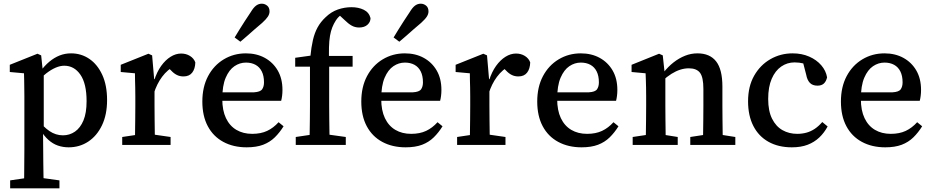

<svg xmlns="http://www.w3.org/2000/svg" viewBox="-20 -785 5054 1040"><path d="M35 235V192L145 176H186L302 192V235ZM110 235Q111 198 111 163Q111 128 111.5 93Q112 58 112 24V-263Q112 -290 111.5 -310.5Q111 -331 111 -349Q111 -367 110 -388L33 -395V-434L183 -494L203 -485L212 -399L217 -394V-82L213 -76L214 26Q214 59 214.5 93.5Q215 128 215.5 163Q216 198 217 235ZM352 13Q321 13 293.5 3.5Q266 -6 242 -27.5Q218 -49 197 -84H169L177 -146Q214 -98 248 -75Q282 -52 321 -52Q357 -52 386 -72Q415 -92 432 -132.5Q449 -173 449 -237Q449 -332 415.5 -380.5Q382 -429 328 -429Q306 -429 281.5 -418.5Q257 -408 231 -388Q205 -368 175 -337L167 -396H197Q221 -429 247.5 -451Q274 -473 303 -484.5Q332 -496 365 -496Q420 -496 464 -466Q508 -436 534 -379.5Q560 -323 560 -243Q560 -164 532.5 -106.5Q505 -49 458 -18Q411 13 352 13Z M642 0V-43L749 -59H793L904 -43V0ZM711 0Q711 -25 711.5 -62.5Q712 -100 712.5 -140Q713 -180 713 -212V-263Q713 -290 712.5 -310.5Q712 -331 711.5 -349Q711 -367 711 -388L634 -395V-434L784 -494L804 -485L815 -357L817 -356V-212Q817 -180 817.5 -140Q818 -100 818.5 -62.5Q819 -25 820 0ZM813 -278 796 -349H815Q830 -396 853 -428Q876 -460 904 -477.5Q932 -495 961 -495Q988 -495 1009 -482Q1030 -469 1038 -447Q1037 -412 1021 -391.5Q1005 -371 974 -371Q954 -371 938 -379Q922 -387 908 -402L882 -428L930 -431Q887 -408 858 -369Q829 -330 813 -278Z M1316 13Q1244 13 1189.5 -16.5Q1135 -46 1105.5 -101.5Q1076 -157 1076 -235Q1076 -314 1107 -372.5Q1138 -431 1192 -463.5Q1246 -496 1312 -496Q1370 -496 1414.5 -471.5Q1459 -447 1484.5 -403Q1510 -359 1510 -298Q1510 -281 1508 -265.5Q1506 -250 1503 -239H1128V-285H1356Q1390 -287 1400 -301.5Q1410 -316 1410 -339Q1410 -374 1398 -398Q1386 -422 1364 -434Q1342 -446 1312 -446Q1279 -446 1250 -426.5Q1221 -407 1202.5 -364Q1184 -321 1184 -249Q1184 -187 1204 -145Q1224 -103 1260.5 -81.5Q1297 -60 1346 -60Q1393 -60 1427 -76Q1461 -92 1489 -123L1516 -101Q1495 -67 1468.5 -41Q1442 -15 1405.5 -1Q1369 13 1316 13ZM1251 -582Q1264 -604 1277.5 -625.5Q1291 -647 1306 -670.5Q1321 -694 1338 -719Q1353 -744 1367 -754.5Q1381 -765 1398 -765Q1414 -765 1427 -754.5Q1440 -744 1440 -723Q1440 -709 1431 -695Q1422 -681 1400 -661Q1378 -643 1358.5 -625.5Q1339 -608 1320 -591.5Q1301 -575 1282 -559Z M1582 0V-43L1690 -59H1738L1853 -43V0ZM1656 0Q1657 -35 1657.5 -70.5Q1658 -106 1658.5 -141.5Q1659 -177 1659 -212V-424H1579V-472L1694 -488L1659 -465L1661 -477Q1666 -529 1675 -568Q1684 -607 1700.5 -637Q1717 -667 1744 -692Q1774 -721 1810 -733.5Q1846 -746 1884 -746Q1922 -746 1950.5 -732Q1979 -718 1987 -687Q1987 -666 1970.5 -651Q1954 -636 1925 -636Q1903 -636 1884.5 -646.5Q1866 -657 1846 -677L1806 -714L1811 -719H1857L1862 -716Q1841 -712 1826.5 -703Q1812 -694 1799 -674Q1788 -657 1780 -637Q1772 -617 1767.5 -591Q1763 -565 1762 -528.5Q1761 -492 1763 -442V-212Q1763 -177 1763.5 -141.5Q1764 -106 1764.5 -70.5Q1765 -35 1766 0ZM1713 -424V-482H1890V-424Z M2177 13Q2105 13 2050.5 -16.5Q1996 -46 1966.5 -101.5Q1937 -157 1937 -235Q1937 -314 1968 -372.5Q1999 -431 2053 -463.5Q2107 -496 2173 -496Q2231 -496 2275.5 -471.5Q2320 -447 2345.5 -403Q2371 -359 2371 -298Q2371 -281 2369 -265.5Q2367 -250 2364 -239H1989V-285H2217Q2251 -287 2261 -301.5Q2271 -316 2271 -339Q2271 -374 2259 -398Q2247 -422 2225 -434Q2203 -446 2173 -446Q2140 -446 2111 -426.5Q2082 -407 2063.5 -364Q2045 -321 2045 -249Q2045 -187 2065 -145Q2085 -103 2121.5 -81.5Q2158 -60 2207 -60Q2254 -60 2288 -76Q2322 -92 2350 -123L2377 -101Q2356 -67 2329.5 -41Q2303 -15 2266.5 -1Q2230 13 2177 13ZM2112 -582Q2125 -604 2138.5 -625.5Q2152 -647 2167 -670.5Q2182 -694 2199 -719Q2214 -744 2228 -754.5Q2242 -765 2259 -765Q2275 -765 2288 -754.5Q2301 -744 2301 -723Q2301 -709 2292 -695Q2283 -681 2261 -661Q2239 -643 2219.5 -625.5Q2200 -608 2181 -591.5Q2162 -575 2143 -559Z M2456 0V-43L2563 -59H2607L2718 -43V0ZM2525 0Q2525 -25 2525.5 -62.5Q2526 -100 2526.5 -140Q2527 -180 2527 -212V-263Q2527 -290 2526.5 -310.5Q2526 -331 2525.5 -349Q2525 -367 2525 -388L2448 -395V-434L2598 -494L2618 -485L2629 -357L2631 -356V-212Q2631 -180 2631.5 -140Q2632 -100 2632.5 -62.5Q2633 -25 2634 0ZM2627 -278 2610 -349H2629Q2644 -396 2667 -428Q2690 -460 2718 -477.5Q2746 -495 2775 -495Q2802 -495 2823 -482Q2844 -469 2852 -447Q2851 -412 2835 -391.5Q2819 -371 2788 -371Q2768 -371 2752 -379Q2736 -387 2722 -402L2696 -428L2744 -431Q2701 -408 2672 -369Q2643 -330 2627 -278Z M3130 13Q3058 13 3003.5 -16.5Q2949 -46 2919.5 -101.5Q2890 -157 2890 -235Q2890 -314 2921 -372.5Q2952 -431 3006 -463.5Q3060 -496 3126 -496Q3184 -496 3228.5 -471.5Q3273 -447 3298.5 -403Q3324 -359 3324 -298Q3324 -281 3322 -265.5Q3320 -250 3317 -239H2942V-285H3170Q3204 -287 3214 -301.5Q3224 -316 3224 -339Q3224 -374 3212 -398Q3200 -422 3178 -434Q3156 -446 3126 -446Q3093 -446 3064 -426.5Q3035 -407 3016.5 -364Q2998 -321 2998 -249Q2998 -187 3018 -145Q3038 -103 3074.5 -81.5Q3111 -60 3160 -60Q3207 -60 3241 -76Q3275 -92 3303 -123L3330 -101Q3309 -67 3282.5 -41Q3256 -15 3219.5 -1Q3183 13 3130 13Z M3407 0V-43L3514 -59H3551L3651 -43V0ZM3477 0Q3478 -25 3478.5 -62.5Q3479 -100 3479.5 -140Q3480 -180 3480 -212V-263Q3480 -290 3479.5 -310.5Q3479 -331 3478.5 -349Q3478 -367 3477 -388L3401 -395V-434L3550 -494L3570 -485L3582 -373L3584 -372V-212Q3584 -180 3584.5 -140Q3585 -100 3585.5 -62.5Q3586 -25 3586 0ZM3719 0V-43L3824 -59H3861L3963 -43V0ZM3787 0Q3788 -25 3788.5 -62Q3789 -99 3789.5 -139Q3790 -179 3790 -212V-304Q3790 -367 3771.5 -391Q3753 -415 3711 -415Q3688 -415 3664.5 -407.5Q3641 -400 3617 -385Q3593 -370 3567 -346L3558 -392H3574Q3599 -424 3628.5 -447Q3658 -470 3690.5 -483Q3723 -496 3758 -496Q3825 -496 3859 -452.5Q3893 -409 3893 -316V-212Q3893 -179 3893.5 -139Q3894 -99 3894.5 -62Q3895 -25 3896 0Z M4269 13Q4196 13 4142.5 -17Q4089 -47 4060.5 -103Q4032 -159 4032 -236Q4032 -317 4065 -375Q4098 -433 4153 -464.5Q4208 -496 4273 -496Q4323 -496 4363 -478.5Q4403 -461 4428.5 -431.5Q4454 -402 4460 -366Q4455 -344 4442.5 -332.5Q4430 -321 4408 -321Q4381 -321 4366.5 -336.5Q4352 -352 4347 -380L4325 -465L4382 -423Q4358 -435 4333.5 -441Q4309 -447 4284 -447Q4244 -447 4211.5 -424.5Q4179 -402 4160 -358Q4141 -314 4141 -249Q4141 -184 4162 -142Q4183 -100 4218.5 -80Q4254 -60 4298 -60Q4325 -60 4348.5 -66.5Q4372 -73 4393 -87Q4414 -101 4434 -124L4463 -100Q4444 -65 4417.5 -40Q4391 -15 4355 -1Q4319 13 4269 13Z M4775 13Q4703 13 4648.5 -16.5Q4594 -46 4564.5 -101.5Q4535 -157 4535 -235Q4535 -314 4566 -372.5Q4597 -431 4651 -463.5Q4705 -496 4771 -496Q4829 -496 4873.5 -471.5Q4918 -447 4943.5 -403Q4969 -359 4969 -298Q4969 -281 4967 -265.5Q4965 -250 4962 -239H4587V-285H4815Q4849 -287 4859 -301.5Q4869 -316 4869 -339Q4869 -374 4857 -398Q4845 -422 4823 -434Q4801 -446 4771 -446Q4738 -446 4709 -426.5Q4680 -407 4661.5 -364Q4643 -321 4643 -249Q4643 -187 4663 -145Q4683 -103 4719.5 -81.5Q4756 -60 4805 -60Q4852 -60 4886 -76Q4920 -92 4948 -123L4975 -101Q4954 -67 4927.5 -41Q4901 -15 4864.5 -1Q4828 13 4775 13Z"/></svg>

Font: Source Serif 4 18pt Medium
Style: Regular
Weight: 500
Designer: Frank Grießhammer
Foundry: Adobe Systems Incorporated
Version: Version 4.004;hotconv 1.0.116;makeotfexe 2.5.65601